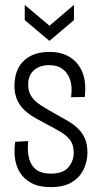

<svg xmlns="http://www.w3.org/2000/svg" viewBox="-20 -752 415 784"><path d="M187 12Q139 12 108.5 -4.5Q78 -21 61.5 -47.5Q45 -74 41 -107Q37 -140 42 -173L95 -176Q91 -132 99.5 -102.5Q108 -73 129.5 -58Q151 -43 187 -43Q238 -43 259.5 -69Q281 -95 281 -129Q281 -157 269 -176Q257 -195 233 -210Q209 -225 174 -243Q147 -257 122.5 -271Q98 -285 79 -303Q60 -321 49.5 -345.5Q39 -370 39 -403Q39 -444 55.5 -475Q72 -506 104 -523Q136 -540 182 -540Q232 -540 266.5 -518Q301 -496 317 -455.5Q333 -415 326 -356L270 -355Q276 -395 267 -424Q258 -453 236.5 -469.5Q215 -486 181 -486Q143 -486 119 -465.5Q95 -445 95 -407Q95 -377 109.5 -356.5Q124 -336 149 -320.5Q174 -305 204 -288Q231 -273 255.5 -259Q280 -245 298.5 -227Q317 -209 327 -185.5Q337 -162 337 -129Q337 -93 321.5 -60.5Q306 -28 273.5 -8Q241 12 187 12ZM81 -732 182 -647 282 -732V-670L182 -585L81 -670Z"/></svg>

Font: Bricolage Grotesque Condensed ExtraLight
Style: Regular
Weight: 250
Width: 3
Designer: Mathieu Triay
Foundry: Atelier Triay
Version: Version 1.000;gftools[0.9.30]